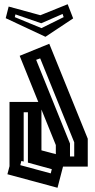

<svg xmlns="http://www.w3.org/2000/svg" viewBox="-20 -874 450 908"><path d="M15 -50 25 -88V-392H161L73 -610L213 -667L395 -218V-86H278L252 14ZM311 -134H331V-201L170 -598L151 -591L311 -195ZM176 -163 244 -145V-188L176 -356ZM92 -110 81 -113 76 -93 220 -54 225 -74 112 -105V-343H92ZM7 -788 21 -843 171 -802 300 -854 326 -787 195 -700ZM175 -764 53 -806 50 -793 176 -741 281 -793 276 -808Z"/></svg>

Font: Blaka Hollow
Style: Regular
Weight: 400
Designer: Mohamed Gaber
Foundry: Kief Type Foundry
Version: Version 1.003; ttfautohint (v1.8.4.7-5d5b)